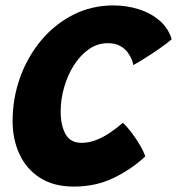

<svg xmlns="http://www.w3.org/2000/svg" viewBox="-20 -683 654 709"><path d="M516.5 -105.5Q467 -59 400.8 -26.5Q334.5 6 253 6Q178 6 127.5 -26.5Q77 -59 51.8 -114Q26.5 -169 26.5 -235.5Q26.5 -320 54.2 -397Q82 -474 132.2 -534Q182.5 -594 250.5 -628.5Q318.5 -663 398.5 -663Q447.5 -663 492 -649Q536.5 -635 569 -607.2Q601.5 -579.5 614 -538Q596.5 -523 570.5 -504.8Q544.5 -486.5 518 -469.8Q491.5 -453 472 -442.5Q472 -448 467.2 -461Q462.5 -474 452.2 -488.5Q442 -503 424 -513.2Q406 -523.5 378 -523.5Q339.5 -523.5 307.5 -500.8Q275.5 -478 252.2 -441Q229 -404 216.5 -359.5Q204 -315 204 -272Q204 -220 222 -187.8Q240 -155.5 281 -155.5Q308 -155.5 334.5 -165.8Q361 -176 386.2 -193Q411.5 -210 433.5 -229.5Q448 -217 465 -194.5Q482 -172 496.2 -148Q510.5 -124 516.5 -105.5Z"/></svg>

Font: Grandstander Thin
Style: Bold Italic
Weight: 700
Italic angle: -15°
Version: Version 1.200